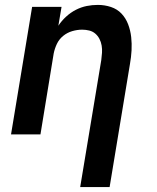

<svg xmlns="http://www.w3.org/2000/svg" viewBox="-20 -548 640 783"><path d="M307 215 393 -303Q395 -318 396 -333Q397 -348 394.5 -362.5Q392 -377 385.5 -389.5Q379 -402 368.5 -411Q358 -420 344 -423.5Q330 -427 315 -427Q295 -427 274.5 -421Q254 -415 237.5 -401.5Q221 -388 212 -369Q203 -350 199 -330L145 0H25L111 -520H231L218 -443Q231 -463 249.5 -480Q268 -497 289.5 -508Q311 -519 333.5 -523.5Q356 -528 379 -528Q407 -528 432.5 -519.5Q458 -511 475.5 -492.5Q493 -474 502.5 -449Q512 -424 515 -397Q518 -370 516.5 -342.5Q515 -315 510 -287L427 215Z"/></svg>

Font: Iosevka Aile
Style: Bold Italic
Weight: 700
Italic angle: -9°
Designer: Belleve Invis
Foundry: Belleve Invis
Version: Version 28.0.1; ttfautohint (v1.8.4)